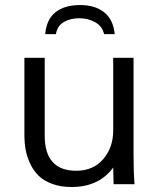

<svg xmlns="http://www.w3.org/2000/svg" viewBox="-20 -730 634 761"><path d="M428.7 -212.9V-501H509.3V-120.1Q509.3 -46.9 513.2 0H430.2L428.7 -65.9Q372.1 11.2 263.7 11.2Q220.7 11.2 187.3 -1Q153.8 -13.2 133.5 -33Q113.3 -52.7 100.1 -80.3Q86.9 -107.9 81.8 -135.7Q76.7 -163.6 76.7 -194.8V-501H157.2V-194.8Q156.2 -53.2 282.2 -53.2Q349.6 -53.2 389.2 -99.4Q428.7 -145.5 428.7 -212.9ZM434.6 -594.7H392.6Q385.3 -626 357.4 -641.8Q329.6 -657.7 294.4 -657.7Q258.8 -657.7 232.9 -642.6Q207 -627.4 201.7 -594.7H159.2Q164.1 -652.8 199.7 -681.4Q235.4 -710 297.9 -710Q357.4 -710 393.6 -680.7Q429.7 -651.4 434.6 -594.7Z"/></svg>

Font: RGR Online_21
Style: Regular
Weight: 400
Italic angle: -12°
Designer: vernon adams
Foundry: vernon adams
Version: Version 1.000